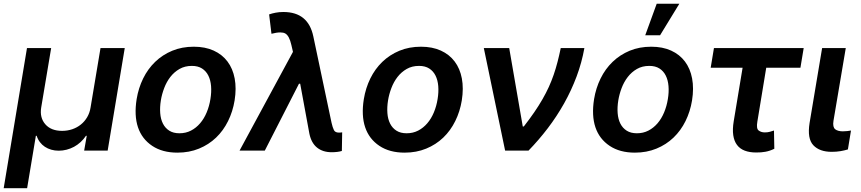

<svg xmlns="http://www.w3.org/2000/svg" viewBox="-32 -801 4578 1021"><path d="M111.5 -545.5H240.1L187.1 -229.4Q178.3 -175.1 209.2 -139.9Q239.7 -105.1 298.3 -105.1Q326.7 -105.1 352.3 -113.8Q377.8 -122.5 397.9 -138.7Q418 -154.8 431.5 -177.7Q445 -200.6 449.6 -229.4L502.5 -545.5H631.4L540.5 0H415.5L429.3 -78.8H425.1Q412.6 -60 396.5 -45.3Q380.3 -30.5 361.7 -20.4Q343 -10.3 322.3 -5Q301.5 0.4 280.2 0.4Q259.2 0.4 240.6 -5Q221.9 -10.3 206.7 -20.4Q191.4 -30.5 180.2 -45.3Q169 -60 163 -78.8H158.7L112.2 199.9H-12.4Z M694.6 -273.8Q704.2 -332.7 729.2 -383.7Q754.3 -434.7 793.1 -472.1Q832 -509.6 883.7 -531.1Q935.4 -552.6 998.6 -552.6Q1058.9 -552.6 1104.2 -532Q1149.5 -511.4 1177.7 -473.9Q1206 -436.4 1215.9 -383.9Q1225.9 -331.3 1215.6 -267Q1206 -208.1 1180.9 -157.3Q1155.9 -106.5 1117 -69.2Q1078.1 -32 1026.3 -10.7Q974.4 10.7 911.6 10.7Q831.7 10.7 777.7 -25.2Q722.7 -61.8 701.7 -124.3Q680.8 -186.8 694.6 -273.8ZM922.2 -92.3Q956 -92.3 983.5 -106.5Q1011 -120.7 1032.1 -145.4Q1053.3 -170.1 1067.1 -203.3Q1081 -236.5 1087 -274.5Q1093 -311.1 1090.4 -343.2Q1087.7 -375.4 1075.8 -399.1Q1063.9 -422.9 1042.3 -436.8Q1020.6 -450.6 988.3 -450.6Q951 -450.6 922.6 -434.3Q894.2 -418 873.9 -391.9Q853.7 -365.8 841.3 -333.1Q828.8 -300.4 823.5 -267.8Q817.5 -231.2 820 -199.2Q822.4 -167.3 834.5 -143.5Q846.6 -119.7 868.3 -106Q889.9 -92.3 922.2 -92.3Z M1525.9 -525.2 1517.4 -561.8Q1506.4 -610.8 1485.1 -622.9Q1475.1 -628.6 1458.1 -628.6Q1448.5 -628.6 1437 -626.8Q1425.4 -625 1411.6 -621.4L1399.1 -724.4Q1414.4 -729.8 1433.6 -733.5Q1452.8 -737.2 1475.1 -737.2Q1607.2 -737.2 1634.2 -607.2L1731.2 -147.7Q1734 -135.7 1737 -126.1Q1740.1 -116.5 1743.6 -109.4Q1750 -95.9 1770.2 -95.9Q1774.9 -95.9 1779.1 -96.2Q1783.4 -96.6 1787.6 -97.3L1785.9 1.8Q1763.5 8.5 1731.5 8.5Q1684.7 8.5 1654.1 -16Q1623.6 -40.5 1613.3 -89.8L1564.3 -355.8H1557.9L1376.1 0H1241.8Z M1902.7 -273.8Q1912.3 -332.7 1937.3 -383.7Q1962.4 -434.7 2001.2 -472.1Q2040.1 -509.6 2091.8 -531.1Q2143.5 -552.6 2206.7 -552.6Q2267 -552.6 2312.3 -532Q2357.6 -511.4 2385.8 -473.9Q2414.1 -436.4 2424 -383.9Q2433.9 -331.3 2423.7 -267Q2414.1 -208.1 2389 -157.3Q2364 -106.5 2325.1 -69.2Q2286.2 -32 2234.4 -10.7Q2182.5 10.7 2119.7 10.7Q2039.8 10.7 1985.8 -25.2Q1930.8 -61.8 1909.8 -124.3Q1888.8 -186.8 1902.7 -273.8ZM2130.3 -92.3Q2164.1 -92.3 2191.6 -106.5Q2219.1 -120.7 2240.2 -145.4Q2261.4 -170.1 2275.2 -203.3Q2289.1 -236.5 2295.1 -274.5Q2301.1 -311.1 2298.5 -343.2Q2295.8 -375.4 2283.9 -399.1Q2272 -422.9 2250.4 -436.8Q2228.7 -450.6 2196.4 -450.6Q2159.1 -450.6 2130.7 -434.3Q2102.3 -418 2082 -391.9Q2061.8 -365.8 2049.4 -333.1Q2036.9 -300.4 2031.6 -267.8Q2025.6 -231.2 2028.1 -199.2Q2030.5 -167.3 2042.6 -143.5Q2054.7 -119.7 2076.3 -106Q2098 -92.3 2130.3 -92.3Z M2675.8 -545.5 2747.9 -128.6H2753.6Q2784.8 -168.7 2809.1 -204.2Q2833.5 -239.7 2852.6 -273.1Q2871.8 -306.5 2886.4 -338.4Q2900.9 -370.4 2912.3 -403.4Q2923.7 -436.4 2932.7 -471.4Q2941.8 -506.4 2949.9 -545.5H3075.6Q3061.8 -468 3034.1 -394Q3006.4 -320 2967.7 -251.1Q2929 -182.2 2880.9 -119Q2832.7 -55.8 2778.4 0H2654.1L2540.8 -545.5Z M3127.1 -273.8Q3136.7 -332.7 3161.8 -383.7Q3186.8 -434.7 3225.7 -472.1Q3264.6 -509.6 3316.2 -531.1Q3367.9 -552.6 3431.1 -552.6Q3491.5 -552.6 3536.8 -532Q3582 -511.4 3610.3 -473.9Q3638.5 -436.4 3648.4 -383.9Q3658.4 -331.3 3648.1 -267Q3638.5 -208.1 3613.5 -157.3Q3588.4 -106.5 3549.5 -69.2Q3510.7 -32 3458.8 -10.7Q3407 10.7 3344.1 10.7Q3264.2 10.7 3210.2 -25.2Q3155.2 -61.8 3134.2 -124.3Q3113.3 -186.8 3127.1 -273.8ZM3354.8 -92.3Q3388.5 -92.3 3416 -106.5Q3443.5 -120.7 3464.7 -145.4Q3485.8 -170.1 3499.6 -203.3Q3513.5 -236.5 3519.5 -274.5Q3525.6 -311.1 3522.9 -343.2Q3520.2 -375.4 3508.3 -399.1Q3496.4 -422.9 3474.8 -436.8Q3453.1 -450.6 3420.8 -450.6Q3383.5 -450.6 3355.1 -434.3Q3326.7 -418 3306.5 -391.9Q3286.2 -365.8 3273.8 -333.1Q3261.4 -300.4 3256 -267.8Q3250 -231.2 3252.5 -199.2Q3255 -167.3 3267 -143.5Q3279.1 -119.7 3300.8 -106Q3322.4 -92.3 3354.8 -92.3ZM3399.1 -613.3 3460.2 -781.2H3580.6L3478 -613.3Z M3764.6 -545.5H4241.8L4224.4 -440.7H4042.6L3995.4 -154.1Q3989 -117.2 4002.1 -107.2Q4015.6 -96.9 4034.8 -96.9Q4050.1 -96.9 4061.4 -100.1Q4072.8 -103.3 4083.8 -106.9L4085.6 -9.9Q4073.2 -3.9 4061.6 0Q4050.1 3.9 4038.4 6Q4026.6 8.2 4014.6 9.1Q4002.5 9.9 3989 9.9Q3953.8 9.9 3928.1 0Q3902.3 -9.9 3887.1 -30.4Q3871.8 -50.8 3867.2 -82.2Q3862.6 -113.6 3869.7 -156.2L3916.9 -440.7H3747.2Z M4273.1 -147 4339.8 -545.5H4465.6L4400.2 -158.7Q4397.4 -141.3 4399.9 -130.3Q4402.3 -119.3 4409.4 -113.6Q4423.7 -102.6 4449.9 -102.6Q4462.7 -102.6 4473.9 -104Q4485.1 -105.5 4493.3 -106.9L4476.9 -6.4Q4459.5 -1.1 4437.9 2.7Q4416.2 6.4 4390.6 6.4Q4326 6.4 4293 -28.8Q4259.9 -63.9 4273.1 -147Z"/></svg>

Font: Inter P Semi Bold
Style: Italic
Weight: 600
Italic angle: 9.39999°
Designer: Rasmus Andersson
Foundry: rsms
Version: Version 3.018;git-588b23468